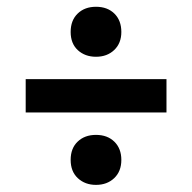

<svg xmlns="http://www.w3.org/2000/svg" viewBox="-20 -656 554 553"><path d="M256.5 -492.5Q225 -492.5 204.2 -511.5Q183.5 -530.5 183.5 -564Q183.5 -597.5 203.8 -617Q224 -636.5 256.5 -636.5Q289.5 -636.5 309.5 -616.8Q329.5 -597 329.5 -564Q329.5 -531.5 309 -512Q288.5 -492.5 256.5 -492.5ZM54 -332V-428H459.5V-332ZM256.5 -123.5Q225 -123.5 204.2 -142.8Q183.5 -162 183.5 -195.5Q183.5 -229 203.8 -248.2Q224 -267.5 256.5 -267.5Q289.5 -267.5 309.5 -247.8Q329.5 -228 329.5 -195.5Q329.5 -162.5 309 -143Q288.5 -123.5 256.5 -123.5Z"/></svg>

Font: Encode Sans Condensed Condensed SemiBold
Style: Regular
Weight: 600
Width: 3
Designer: Multiple Designers
Foundry: Impallari Type
Version: Version 3.000; ttfautohint (v1.8.3) -l 8 -r 50 -G 200 -x 14 